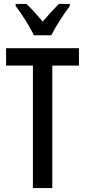

<svg xmlns="http://www.w3.org/2000/svg" viewBox="-20 -960 435 980"><path d="M153 -780H242C264 -825 306 -889 336 -929V-940H281C250 -909 231 -889 198 -850C169 -884 139 -918 115 -940H60V-929C94 -885 133 -823 153 -780ZM247 0V-625H383V-714H11V-625H148V0Z"/></svg>

Font: Noto Sans Khmer ExtraCondensed Medium
Style: Regular
Weight: 500
Width: 2
Designer: Danh Hong and the Monotype Design Team
Foundry: Monotype Imaging Inc.
Version: Version 2.004